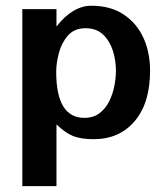

<svg xmlns="http://www.w3.org/2000/svg" viewBox="-20 -466 573 659"><path d="M56.6 172.9V-434.6H173.8V-375Q229.5 -446.3 293.9 -446.3Q358.4 -446.3 403.3 -417Q448.2 -387.7 471.7 -337.4Q495.1 -287.1 495.1 -223.6Q495.1 -112.3 442.4 -50.3Q389.6 11.7 301.8 11.7Q257.8 11.7 231 1Q204.1 -9.8 173.8 -39.1V172.9ZM269.5 -61.5Q300.8 -61.5 321.8 -77.6Q342.8 -93.8 355 -118.7Q367.2 -143.6 372.6 -171.4Q377.9 -199.2 377.9 -223.6Q377.9 -257.8 367.7 -291Q357.4 -324.2 334.5 -346.7Q311.5 -369.1 273.4 -369.1Q235.4 -369.1 213.4 -344.2Q191.4 -319.3 182.1 -284.2Q172.9 -249 172.9 -219.7Q172.9 -61.5 269.5 -61.5Z"/></svg>

Font: Padauk Book
Style: Bold
Weight: 700
Designer: Debbi Hosken, Becca Hirsbrunner Spalinger
Foundry: SIL International
Version: Version 5.000